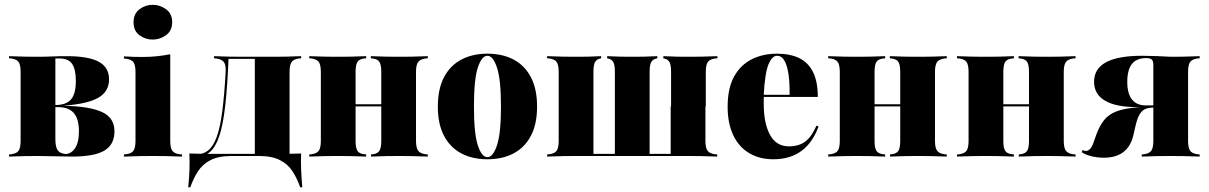

<svg xmlns="http://www.w3.org/2000/svg" viewBox="-20 -654 5049 802"><path d="M138.7 -2.4Q113.7 -2.4 86.7 -2Q59.7 -1.6 17.7 0V-8.9L27.4 -9.7Q50 -12.9 58.1 -25Q66.1 -37.1 66.1 -66.1V-353.2Q66.1 -382.3 58.1 -394.4Q50 -406.5 27.4 -409.7L17.7 -410.5V-419.4Q59.7 -417.7 86.7 -417.3Q113.7 -416.9 138.7 -416.9Q167.7 -416.9 194.4 -418.1Q221 -419.4 258.9 -419.4Q350 -419.4 392.7 -396Q435.5 -372.6 435.5 -322.6Q435.5 -271.8 391.1 -246Q346.8 -220.2 249.2 -212.9V-212.1Q354.8 -209.7 406.5 -185.9Q458.1 -162.1 458.1 -105.6Q458.1 -50 416.1 -25Q374.2 0 281.5 0Q251.6 0 210.5 -1.2Q169.4 -2.4 138.7 -2.4ZM211.3 -74.2Q211.3 -49.2 216.5 -35.1Q221.8 -21 235.1 -15.3Q248.4 -9.7 271 -9.7H246Q276.6 -9.7 293.1 -34.3Q309.7 -58.9 309.7 -105.6Q309.7 -157.3 288.3 -181.9Q266.9 -206.5 221.8 -206.5H186.3V-215.3H210.5Q256.5 -215.3 276.6 -238.7Q296.8 -262.1 296.8 -316.1Q296.8 -363.7 281.5 -386.7Q266.1 -409.7 229.8 -409.7H208.9L211.3 -411.3Z M546 -209.7V-352.4Q546 -381.5 537.9 -393.5Q529.8 -405.6 505.6 -408.9L497.6 -409.7V-418.5Q521.8 -416.9 540.3 -416.5Q558.9 -416.1 577.4 -416.1Q607.3 -416.1 634.7 -419Q662.1 -421.8 691.1 -427.4V-418.5V-209.7ZM618.5 -2.4Q593.5 -2.4 566.5 -2Q539.5 -1.6 497.6 0V-8.9L507.3 -9.7Q529.8 -12.9 537.9 -25Q546 -37.1 546 -66.1V-209.7H691.1V-66.1Q691.1 -37.1 699.2 -25Q707.3 -12.9 729.8 -9.7L740.3 -8.9V0Q698.4 -1.6 671.4 -2Q644.4 -2.4 618.5 -2.4ZM617.7 -488.7Q587.1 -488.7 562.5 -506.9Q537.9 -525 537.9 -561.3Q537.9 -596.8 562.5 -615.3Q587.1 -633.9 617.7 -633.9Q648.4 -633.9 673.8 -615.3Q699.2 -596.8 699.2 -561.3Q699.2 -525.8 673.8 -507.3Q648.4 -488.7 617.7 -488.7Z M947.6 -2.4Q892.7 -2.4 859.3 14.9Q825.8 32.3 806.9 61.7Q787.9 91.1 775 128.2H766.1Q770.2 91.9 771.4 56.5Q772.6 21 771 -12.9Q793.5 -12.1 816.9 -11.7Q840.3 -11.3 862.1 -11.3H947.6H1078.2V-2.4ZM795.2 1.6 798.4 -8.9Q828.2 -8.9 849.2 -25.4Q870.2 -41.9 884.7 -80.6Q899.2 -119.4 908.1 -186.3Q916.9 -253.2 922.6 -353.2Q924.2 -382.3 915.3 -394.4Q906.5 -406.5 883.9 -409.7L874.2 -410.5V-419.4Q916.1 -417.7 943.1 -417.3Q970.2 -416.9 995.2 -416.9H1003.2H1116.1H1116.9Q1142.7 -416.9 1169.4 -417.3Q1196 -417.7 1237.9 -419.4V-410.5L1228.2 -409.7Q1205.6 -406.5 1197.6 -394.4Q1189.5 -382.3 1189.5 -353.2V-209.7H1044.4V-409.7L1046.8 -408.1H931.5L934.7 -409.7Q929.8 -290.3 920.6 -210.5Q911.3 -130.6 895.6 -84.3Q879.8 -37.9 855.6 -18.1Q831.5 1.6 795.2 1.6ZM1044.4 -2.4V-209.7H1189.5V-2.4ZM1044.4 -2.4 1045.2 -10.5 1163.7 -11.3H1061.3H1146.8Q1168.5 -11.3 1191.9 -11.7Q1215.3 -12.1 1237.9 -12.9Q1236.3 21 1237.9 56.5Q1239.5 91.9 1242.7 128.2H1233.9Q1221 91.1 1202 61.7Q1183.1 32.3 1149.6 14.9Q1116.1 -2.4 1061.3 -2.4Z M1645.2 -2.4Q1621.8 -2.4 1596 -2Q1570.2 -1.6 1529.8 0V-8.9L1537.1 -9.7Q1557.3 -12.1 1564.9 -24.2Q1572.6 -36.3 1572.6 -66.1V-209.7H1717.7V-66.1Q1717.7 -37.1 1726.2 -25Q1734.7 -12.9 1757.3 -9.7L1766.9 -8.9V0Q1725 -1.6 1698.4 -2Q1671.8 -2.4 1645.2 -2.4ZM1392.7 -2.4Q1367.7 -2.4 1340.7 -2Q1313.7 -1.6 1271.8 0V-8.9L1281.5 -9.7Q1304 -12.9 1312.1 -25Q1320.2 -37.1 1320.2 -66.1V-353.2Q1320.2 -382.3 1312.1 -394.4Q1304 -406.5 1281.5 -409.7L1271.8 -410.5V-419.4Q1313.7 -417.7 1340.7 -417.3Q1367.7 -416.9 1392.7 -416.9Q1416.9 -416.9 1442.7 -417.3Q1468.5 -417.7 1509.7 -419.4V-410.5L1501.6 -409.7Q1480.6 -407.3 1473 -395.2Q1465.3 -383.1 1465.3 -353.2V-66.1Q1465.3 -36.3 1473 -24.2Q1480.6 -12.1 1501.6 -9.7L1509.7 -8.9V0Q1468.5 -1.6 1442.7 -2Q1416.9 -2.4 1392.7 -2.4ZM1572.6 -209.7V-353.2Q1572.6 -383.1 1564.9 -395.2Q1557.3 -407.3 1536.3 -409.7L1529 -410.5V-419.4Q1569.4 -417.7 1595.6 -417.3Q1621.8 -416.9 1645.2 -416.9Q1671.8 -416.9 1698.4 -417.3Q1725 -417.7 1766.9 -419.4V-410.5L1757.3 -409.7Q1734.7 -406.5 1726.2 -394.4Q1717.7 -382.3 1717.7 -353.2V-209.7ZM1407.3 -209.7V-218.5H1632.3V-209.7Z M2016.1 11.3Q1953.2 11.3 1906.9 -13.3Q1860.5 -37.9 1834.7 -86.7Q1808.9 -135.5 1808.9 -208.9Q1808.9 -282.3 1834.7 -331.5Q1860.5 -380.6 1907.3 -405.2Q1954 -429.8 2016.1 -429.8Q2079 -429.8 2125.4 -405.2Q2171.8 -380.6 2197.6 -331.5Q2223.4 -282.3 2223.4 -208.9Q2223.4 -135.5 2197.6 -86.7Q2171.8 -37.9 2125.4 -13.3Q2079 11.3 2016.1 11.3ZM2016.1 2.4Q2039.5 2.4 2056 -47.2Q2072.6 -96.8 2072.6 -208.9Q2072.6 -321.8 2056 -371.4Q2039.5 -421 2016.1 -421Q1991.9 -421 1975.8 -371.4Q1959.7 -321.8 1959.7 -208.9Q1959.7 -96.8 1975.8 -47.2Q1991.9 2.4 2016.1 2.4Z M2386.3 -2.4Q2361.3 -2.4 2334.3 -2Q2307.3 -1.6 2265.3 0V-8.9L2275 -9.7Q2297.6 -12.9 2305.6 -25Q2313.7 -37.1 2313.7 -66.1V-353.2Q2313.7 -382.3 2305.6 -394.4Q2297.6 -406.5 2275 -409.7L2265.3 -410.5V-419.4Q2307.3 -417.7 2334.3 -417.3Q2361.3 -416.9 2386.3 -416.9Q2410.5 -416.9 2434.7 -417.3Q2458.9 -417.7 2491.1 -419.4V-410.5L2484.7 -408.9Q2471.8 -405.6 2465.3 -394.4Q2458.9 -383.1 2458.9 -353.2V-11.3H2921.8L2928.2 -2.4H2386.3ZM2548.4 -6.5V-353.2Q2548.4 -383.1 2541.9 -394.4Q2535.5 -405.6 2522.6 -408.9L2516.1 -410.5V-419.4Q2549.2 -417.7 2573.4 -417.3Q2597.6 -416.9 2621 -416.9Q2645.2 -416.9 2669.4 -417.3Q2693.5 -417.7 2725.8 -419.4V-410.5L2719.4 -408.9Q2706.5 -405.6 2700 -394.4Q2693.5 -383.1 2693.5 -353.2V-6.5ZM2783.1 -209.7V-353.2Q2783.1 -383.1 2776.6 -394.4Q2770.2 -405.6 2757.3 -408.9L2750.8 -410.5V-419.4Q2783.9 -417.7 2808.1 -417.3Q2832.3 -416.9 2855.6 -416.9Q2881.5 -416.9 2908.1 -417.3Q2934.7 -417.7 2976.6 -419.4V-410.5L2966.9 -409.7Q2944.4 -406.5 2936.3 -394.4Q2928.2 -382.3 2928.2 -353.2V-209.7ZM2781.5 -2.4V-209.7H2926.6V-66.1Q2926.6 -37.1 2935.1 -25Q2943.5 -12.9 2966.1 -9.7L2975.8 -8.9V0Q2933.9 -1.6 2906.9 -2Q2879.8 -2.4 2854 -2.4Z M3210.5 11.3Q3151.6 11.3 3108.5 -14.9Q3065.3 -41.1 3042.3 -90.3Q3019.4 -139.5 3019.4 -208.1Q3019.4 -285.5 3046.4 -334.3Q3073.4 -383.1 3120.2 -406.5Q3166.9 -429.8 3225 -429.8Q3279.8 -429.8 3317.7 -411.7Q3355.6 -393.5 3375.8 -353.6Q3396 -313.7 3396 -249.2H3126.6L3125 -258.1H3278.2Q3279 -303.2 3274.2 -339.9Q3269.4 -376.6 3257.7 -398.8Q3246 -421 3225.8 -421Q3204.8 -421 3189.9 -384.7Q3175 -348.4 3170.2 -257.3L3171 -255.6Q3170.2 -247.6 3170.2 -238.7Q3170.2 -229.8 3170.2 -220.2Q3170.2 -138.7 3196.4 -90.7Q3222.6 -42.7 3275 -42.7Q3317.7 -42.7 3344.4 -63.3Q3371 -83.9 3390.3 -129L3399.2 -125.8Q3374.2 -57.3 3327 -23Q3279.8 11.3 3210.5 11.3Z M3812.9 -2.4Q3789.5 -2.4 3763.7 -2Q3737.9 -1.6 3697.6 0V-8.9L3704.8 -9.7Q3725 -12.1 3732.7 -24.2Q3740.3 -36.3 3740.3 -66.1V-209.7H3885.5V-66.1Q3885.5 -37.1 3894 -25Q3902.4 -12.9 3925 -9.7L3934.7 -8.9V0Q3892.7 -1.6 3866.1 -2Q3839.5 -2.4 3812.9 -2.4ZM3560.5 -2.4Q3535.5 -2.4 3508.5 -2Q3481.5 -1.6 3439.5 0V-8.9L3449.2 -9.7Q3471.8 -12.9 3479.8 -25Q3487.9 -37.1 3487.9 -66.1V-353.2Q3487.9 -382.3 3479.8 -394.4Q3471.8 -406.5 3449.2 -409.7L3439.5 -410.5V-419.4Q3481.5 -417.7 3508.5 -417.3Q3535.5 -416.9 3560.5 -416.9Q3584.7 -416.9 3610.5 -417.3Q3636.3 -417.7 3677.4 -419.4V-410.5L3669.4 -409.7Q3648.4 -407.3 3640.7 -395.2Q3633.1 -383.1 3633.1 -353.2V-66.1Q3633.1 -36.3 3640.7 -24.2Q3648.4 -12.1 3669.4 -9.7L3677.4 -8.9V0Q3636.3 -1.6 3610.5 -2Q3584.7 -2.4 3560.5 -2.4ZM3740.3 -209.7V-353.2Q3740.3 -383.1 3732.7 -395.2Q3725 -407.3 3704 -409.7L3696.8 -410.5V-419.4Q3737.1 -417.7 3763.3 -417.3Q3789.5 -416.9 3812.9 -416.9Q3839.5 -416.9 3866.1 -417.3Q3892.7 -417.7 3934.7 -419.4V-410.5L3925 -409.7Q3902.4 -406.5 3894 -394.4Q3885.5 -382.3 3885.5 -353.2V-209.7ZM3575 -209.7V-218.5H3800V-209.7Z M4350.8 -2.4Q4327.4 -2.4 4301.6 -2Q4275.8 -1.6 4235.5 0V-8.9L4242.7 -9.7Q4262.9 -12.1 4270.6 -24.2Q4278.2 -36.3 4278.2 -66.1V-209.7H4423.4V-66.1Q4423.4 -37.1 4431.9 -25Q4440.3 -12.9 4462.9 -9.7L4472.6 -8.9V0Q4430.6 -1.6 4404 -2Q4377.4 -2.4 4350.8 -2.4ZM4098.4 -2.4Q4073.4 -2.4 4046.4 -2Q4019.4 -1.6 3977.4 0V-8.9L3987.1 -9.7Q4009.7 -12.9 4017.7 -25Q4025.8 -37.1 4025.8 -66.1V-353.2Q4025.8 -382.3 4017.7 -394.4Q4009.7 -406.5 3987.1 -409.7L3977.4 -410.5V-419.4Q4019.4 -417.7 4046.4 -417.3Q4073.4 -416.9 4098.4 -416.9Q4122.6 -416.9 4148.4 -417.3Q4174.2 -417.7 4215.3 -419.4V-410.5L4207.3 -409.7Q4186.3 -407.3 4178.6 -395.2Q4171 -383.1 4171 -353.2V-66.1Q4171 -36.3 4178.6 -24.2Q4186.3 -12.1 4207.3 -9.7L4215.3 -8.9V0Q4174.2 -1.6 4148.4 -2Q4122.6 -2.4 4098.4 -2.4ZM4278.2 -209.7V-353.2Q4278.2 -383.1 4270.6 -395.2Q4262.9 -407.3 4241.9 -409.7L4234.7 -410.5V-419.4Q4275 -417.7 4301.2 -417.3Q4327.4 -416.9 4350.8 -416.9Q4377.4 -416.9 4404 -417.3Q4430.6 -417.7 4472.6 -419.4V-410.5L4462.9 -409.7Q4440.3 -406.5 4431.9 -394.4Q4423.4 -382.3 4423.4 -353.2V-209.7ZM4112.9 -209.7V-218.5H4337.9V-209.7Z M4870.2 -2.4Q4845.2 -2.4 4818.1 -2Q4791.1 -1.6 4749.2 0V-8.9L4758.9 -9.7Q4781.5 -12.9 4789.5 -25Q4797.6 -37.1 4797.6 -66.1V-381.5Q4797.6 -399.2 4791.1 -405.2Q4784.7 -411.3 4766.9 -411.3Q4727.4 -411.3 4708.1 -386.7Q4688.7 -362.1 4688.7 -312.1Q4688.7 -262.9 4708.5 -238.3Q4728.2 -213.7 4766.1 -213.7H4833.1V-206.5H4731.5Q4641.1 -206.5 4595.6 -233.5Q4550 -260.5 4550 -312.1Q4550 -366.9 4600 -394Q4650 -421 4750 -421Q4780.6 -421 4808.9 -419.8Q4837.1 -418.5 4870.2 -416.9Q4896 -416.9 4922.6 -417.3Q4949.2 -417.7 4991.1 -419.4V-410.5L4981.5 -409.7Q4958.9 -406.5 4950.8 -394.4Q4942.7 -382.3 4942.7 -353.2V-66.1Q4942.7 -37.1 4950.8 -25Q4958.9 -12.9 4981.5 -9.7L4991.1 -8.9V0Q4949.2 -1.6 4922.6 -2Q4896 -2.4 4870.2 -2.4ZM4591.1 4.8Q4563.7 4.8 4537.9 -1.6Q4512.1 -8.1 4498.4 -18.5L4502.4 -27.4Q4509.7 -23.4 4516.1 -23.4Q4524.2 -23.4 4532.3 -31Q4540.3 -38.7 4546 -54L4561.3 -96.8Q4575 -131.5 4592.7 -153.2Q4610.5 -175 4639.5 -187.1Q4668.5 -199.2 4714.9 -204Q4761.3 -208.9 4831.5 -208.9H4847.6V-204.8H4800.8Q4777.4 -204.8 4762.9 -198Q4748.4 -191.1 4739.1 -174.2Q4729.8 -157.3 4722.6 -125.8L4713.7 -87.1Q4702.4 -41.1 4671.4 -18.1Q4640.3 4.8 4591.1 4.8Z"/></svg>

Font: Playfair 144pt SemiCondensed Black
Style: Regular
Weight: 900
Width: 4
Designer: Claus Eggers Sørensen
Foundry: Claus Eggers Sørensen
Version: Version 2.203